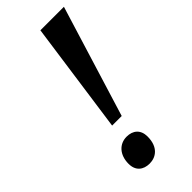

<svg xmlns="http://www.w3.org/2000/svg" viewBox="-234 -757 808 808"><g transform="rotate(-45 170.0 -353.0)"><path d="M130 -217H187L340 -714H200ZM129 8C165 8 203 -15 203 -79C203 -120 177 -141 140 -141C97 -141 65 -108 65 -54C65 -13 91 8 129 8Z"/></g></svg>

Font: Noto Serif Condensed SemiBold
Style: Italic
Weight: 600
Width: 3
Italic angle: -12°
Designer: Monotype Design Team
Foundry: Monotype Imaging Inc.
Version: Version 2.014